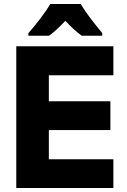

<svg xmlns="http://www.w3.org/2000/svg" viewBox="-20 -947 640 967"><path d="M227 -767Q262 -792 309 -842Q355 -793 392 -767H495V-780Q463 -819 434 -857Q405 -895 387 -927H233Q217 -898 183 -853.5Q149 -809 123 -780V-767ZM551 0V-145H226V-292H536V-437H226V-568H551V-714H62V0Z"/></svg>

Font: Noto Sans Mono UI ExtraBold
Style: Regular
Weight: 800
Designer: Monotype Design team
Foundry: Monotype Imaging Inc.
Version: 1.000